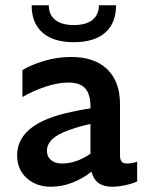

<svg xmlns="http://www.w3.org/2000/svg" viewBox="-20 -698 555 728"><path d="M327 -47Q294 -21 254.5 -5.5Q215 10 173 10Q117 10 81 -23Q45 -56 45 -109Q45 -222 222 -267Q280 -281 323 -287V-294Q323 -341 303 -363Q283 -385 240 -385Q199 -385 151.5 -369Q104 -353 65 -330V-432Q97 -452 147 -467Q197 -482 250 -482Q338 -482 386.5 -435.5Q435 -389 435 -303V-109Q435 -93 441 -85.5Q447 -78 461 -78Q481 -78 500 -85V-10Q483 -2 456 4Q429 10 405 10Q341 10 327 -47ZM215 -78Q269 -78 323 -115V-228Q285 -220 242 -205Q199 -190 178.5 -170.5Q158 -151 158 -126Q158 -104 173.5 -91Q189 -78 215 -78ZM260 -538Q183 -538 141.5 -574Q100 -610 100 -678H165Q165 -642 189.5 -622.5Q214 -603 260 -603Q306 -603 330.5 -622.5Q355 -642 355 -678H420Q420 -610 378.5 -574Q337 -538 260 -538Z"/></svg>

Font: Madhuban Medium
Style: Regular
Weight: 500
Designer: jaikishan Patel
Foundry: MagicType
Version: Version 1.000